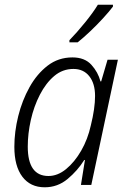

<svg xmlns="http://www.w3.org/2000/svg" viewBox="-20 -786 540 816"><path d="M170 10Q109 10 75 -35Q41 -80 41 -162Q41 -226 57.5 -292.5Q74 -359 105.5 -415.5Q137 -472 182.5 -507Q228 -542 288 -542Q340 -542 368.5 -510.5Q397 -479 407 -440H410L437 -532H481L368 0H324L341 -106H338Q310 -61 267.5 -25.5Q225 10 170 10ZM186 -38Q225 -38 261 -67.5Q297 -97 325 -145.5Q353 -194 366 -253Q375 -289 379.5 -320.5Q384 -352 384 -378Q384 -431 359.5 -462Q335 -493 292 -493Q246 -493 210.5 -463Q175 -433 149.5 -383.5Q124 -334 111 -276Q98 -218 98 -163Q98 -38 186 -38ZM275 -615Q307 -648 341.5 -690.5Q376 -733 396 -766H460V-758Q445 -738 419 -709.5Q393 -681 363.5 -653Q334 -625 310 -606H275Z"/></svg>

Font: Noto Sans SemiCondensed Light
Style: Italic
Weight: 300
Width: 4
Italic angle: -12°
Designer: Monotype Design Team
Foundry: Monotype Imaging Inc.
Version: Version 2.013; ttfautohint (v1.8.4.7-5d5b)